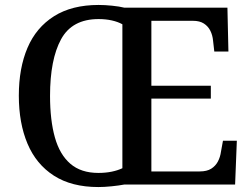

<svg xmlns="http://www.w3.org/2000/svg" viewBox="-20 -745 1016 775"><path d="M377 10Q269 10 197.5 -36Q126 -82 91 -165Q56 -248 56 -359Q56 -470 91 -552Q126 -634 198 -679.5Q270 -725 378 -725Q403 -725 432.5 -722Q462 -719 482 -714H898L902 -537H845L840 -581Q838 -603 829 -621Q820 -639 803 -650Q786 -661 759 -661H591V-399H831V-347H591V-53H786Q815 -53 832.5 -64Q850 -75 859.5 -93Q869 -111 872 -133L880 -177H936L929 0H481Q460 4 430.5 7Q401 10 377 10ZM377 -47Q406 -47 430.5 -52Q455 -57 474 -66V-647Q456 -657 431.5 -662.5Q407 -668 378 -668Q271 -668 226.5 -586.5Q182 -505 182 -358Q182 -260 201.5 -190.5Q221 -121 264 -84Q307 -47 377 -47Z"/></svg>

Font: Noto Serif Armenian Medium
Style: Regular
Weight: 500
Version: Version 2.007